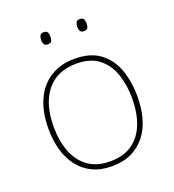

<svg xmlns="http://www.w3.org/2000/svg" viewBox="-131 -811 838 924"><g transform="rotate(-20 287.5 -349.5)"><path d="M515 -264Q515 -206 501.5 -156Q488 -106 459.5 -69Q431 -32 388 -11Q345 10 286 10Q229 10 186.5 -10.5Q144 -31 115.5 -68Q87 -105 73 -155Q59 -205 59 -264Q59 -348 86.5 -409.5Q114 -471 166.5 -504.5Q219 -538 292 -538Q372 -538 421 -501.5Q470 -465 492.5 -403Q515 -341 515 -264ZM86 -264Q86 -191 108 -134.5Q130 -78 174.5 -46.5Q219 -15 286 -15Q356 -15 400.5 -47Q445 -79 466.5 -135.5Q488 -192 488 -264Q488 -333 468.5 -389.5Q449 -446 406 -479.5Q363 -513 292 -513Q193 -513 139.5 -447Q86 -381 86 -264ZM172 -678Q172 -690 177 -699.5Q182 -709 195 -709Q212 -709 216 -699.5Q220 -690 220 -678Q220 -665 216 -656Q212 -647 195 -647Q182 -647 177 -656Q172 -665 172 -678ZM357 -678Q357 -690 362 -699.5Q367 -709 380 -709Q397 -709 401 -699.5Q405 -690 405 -678Q405 -665 401 -656Q397 -647 380 -647Q367 -647 362 -656Q357 -665 357 -678Z"/></g></svg>

Font: Noto Sans Khmer Thin
Style: Regular
Weight: 250
Version: Version 2.003